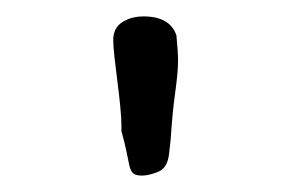

<svg xmlns="http://www.w3.org/2000/svg" viewBox="-20 -710 357 234"><path d="M195 -667Q196 -657 196.5 -649Q197 -641 197 -636Q197 -622 193.5 -597Q190 -572 188 -540L186 -522Q184 -505 172.5 -500.5Q161 -496 153 -496Q145 -496 142 -499Q139 -502 137.5 -509Q136 -516 134 -526Q132 -536 128 -550V-557Q128 -566 126.5 -581Q125 -596 123 -611.5Q121 -627 119.5 -640.5Q118 -654 118 -661Q118 -676 129 -683Q140 -690 155 -690Q187 -690 195 -667Z"/></svg>

Font: Gaegu
Style: Regular
Weight: 400
Designer: JIKJI
Foundry: JIKJI
Version: Version 1.00